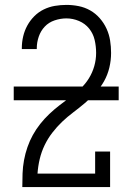

<svg xmlns="http://www.w3.org/2000/svg" viewBox="-20 -763 540 783"><path d="M71 0V-1Q71 -28 72 -55.5Q73 -83 78 -110Q83 -137 92 -163Q101 -189 114 -212.5Q127 -236 144 -257.5Q161 -279 181 -298Q201 -317 222.5 -333.5Q244 -350 266 -366.5Q288 -383 308 -401.5Q328 -420 342.5 -443.5Q357 -467 364.5 -493.5Q372 -520 372 -547Q372 -574 366 -600Q360 -626 343.5 -646.5Q327 -667 302 -677.5Q277 -688 251 -688Q227 -688 203 -680Q179 -672 162.5 -654.5Q146 -637 138 -613.5Q130 -590 130 -566V-563H69V-567Q69 -591 74.5 -614.5Q80 -638 91.5 -659Q103 -680 120 -697Q137 -714 158.5 -724.5Q180 -735 203.5 -739Q227 -743 251 -743Q276 -743 301 -738Q326 -733 348 -720.5Q370 -708 387 -688.5Q404 -669 414.5 -646Q425 -623 429 -598Q433 -573 433 -547Q433 -517 426 -487.5Q419 -458 404.5 -432Q390 -406 369.5 -384Q349 -362 326 -342.5Q303 -323 279 -305Q255 -287 233.5 -266.5Q212 -246 193.5 -222Q175 -198 162 -171Q149 -144 142 -114.5Q135 -85 133 -55H368V-145H429V0ZM36 -354V-410H464V-354Z"/></svg>

Font: Iosevka Curly Slab Light
Style: Regular
Weight: 300
Monospace: yes
Designer: Belleve Invis
Foundry: Belleve Invis
Version: Version 22.1.2; ttfautohint (v1.8.4)